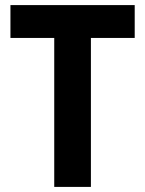

<svg xmlns="http://www.w3.org/2000/svg" viewBox="-20 -734 570 754"><path d="M193 0H337V-585H509V-714H21V-585H193Z"/></svg>

Font: Noto Sans Mono Condensed ExtraBold
Style: Regular
Weight: 800
Width: 3
Designer: Monotype Design Team
Foundry: Monotype Imaging Inc.
Version: Version 2.014